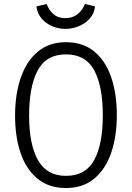

<svg xmlns="http://www.w3.org/2000/svg" viewBox="-20 -924 655 954"><path d="M560.5 -351.3Q560.5 -246.2 532.3 -164.4Q504.1 -82.6 447.9 -36.2Q391.8 10.3 307.7 10.3Q224.1 10.3 167.7 -35.1Q111.3 -80.5 83.1 -161.5Q54.9 -242.6 54.9 -349.7Q54.9 -455.4 83.1 -537.7Q111.3 -620 167.7 -667.2Q224.1 -714.4 307.7 -714.4Q391.8 -714.4 447.9 -668.5Q504.1 -622.6 532.3 -540.8Q560.5 -459 560.5 -351.3ZM490.8 -351.3Q490.8 -495.4 448.2 -574.6Q405.6 -653.8 307.7 -653.8Q209.7 -653.8 167.2 -573.8Q124.6 -493.8 124.6 -349.7Q124.6 -206.2 168.7 -128.2Q212.8 -50.3 307.7 -50.3Q405.1 -50.3 447.9 -128.5Q490.8 -206.7 490.8 -351.3ZM304.6 -780.5Q270.8 -780.5 239.2 -793.8Q207.7 -807.2 186.4 -832.3Q165.1 -857.4 161 -892.3L211.8 -904.1Q222.6 -874.4 245.4 -854.1Q268.2 -833.8 304.6 -833.8Q341 -833.8 365.9 -854.1Q390.8 -874.4 402.1 -904.1L452.3 -892.3Q448.7 -857.4 426.4 -832.3Q404.1 -807.2 371.8 -793.8Q339.5 -780.5 304.6 -780.5Z"/></svg>

Font: Fira Code Light
Style: Regular
Weight: 300
Monospace: yes
Designer: Carrois Corporate, Edenspiekermann AG, Nikita Prokopov
Foundry: Carrois Corporate, Edenspiekermann AG, Nikita Prokopov
Version: Version 6.000; ttfautohint (v1.8.2) -l 8 -r 50 -G 200 -x 14 